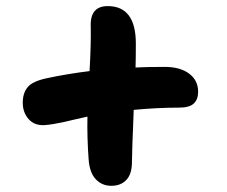

<svg xmlns="http://www.w3.org/2000/svg" viewBox="-20 -618 740 626"><path d="M124 -210Q91.8 -208.5 73 -230Q54.2 -251.5 54.2 -283.2Q54.2 -314.5 70.1 -333.7Q85.9 -353 131.8 -362.8Q197.8 -377 272 -386.2Q276.9 -469.7 275.9 -529.8Q272.5 -598.1 331.1 -598.1Q422.9 -598.1 422.9 -476.1Q422.9 -425.8 421.9 -397.9Q455.1 -399.9 517.1 -399.9Q567.4 -399.9 596.7 -377.9Q626 -356 626 -318.8Q626 -293.9 611.8 -280.5Q597.7 -267.1 564 -267.1Q494.6 -267.1 416 -259.8Q410.2 -120.1 410.2 -89.8Q410.2 -50.8 392.1 -31.5Q374 -12.2 342.8 -12.2Q312.5 -12.2 292.2 -33.7Q272 -55.2 269 -98.1Q263.7 -169.4 265.1 -237.8Q248 -234.4 223.9 -228.5Q199.7 -222.7 186.3 -219.7Q172.9 -216.8 155.8 -213.9Q138.7 -210.9 124 -210Z"/></svg>

Font: Shantell Sans Irregular Bouncy
Style: Bold
Weight: 700
Designer: Stephen Nixon, Anya Danilova, Shantell Martin
Foundry: Arrow Type
Version: Version 1.006;[9816181b4]